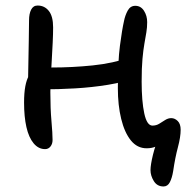

<svg xmlns="http://www.w3.org/2000/svg" viewBox="-20 -528 682 694"><path d="M143 11Q119 11 101.5 -10Q84 -31 75.5 -68.5Q67 -106 67 -157Q67 -192 71.5 -216Q76 -240 84.5 -254.5Q93 -269 105 -275Q115 -281 130.5 -282.5Q146 -284 168 -284Q241 -284 314.5 -291.5Q388 -299 452 -321L475 -249Q429 -231 370.5 -221.5Q312 -212 251 -208.5Q190 -205 133 -205L81 -214Q82 -254 82.5 -296.5Q83 -339 84 -380Q85 -421 85 -455Q85 -478 92.5 -493Q100 -508 116 -508Q141 -508 156.5 -488.5Q172 -469 172 -429Q172 -406 170.5 -374.5Q169 -343 167 -309Q165 -275 163.5 -244.5Q162 -214 162 -194Q162 -136 166 -90.5Q170 -45 170 -22Q170 -8 162.5 1.5Q155 11 143 11ZM571 146Q548 146 536 126.5Q524 107 524 87Q524 68 533 31Q542 -6 558 -40L576 -20Q560 -6 545 1Q530 8 510 8Q476 8 453 -20.5Q430 -49 418 -98.5Q406 -148 406 -209Q406 -305 413.5 -362.5Q421 -420 428 -451Q432 -472 441.5 -489.5Q451 -507 469 -507Q489 -507 500.5 -489Q512 -471 512 -448Q512 -429 509 -411Q506 -393 502 -370.5Q498 -348 495 -315.5Q492 -283 492 -233Q492 -162 501.5 -118Q511 -74 531 -74Q545 -74 556 -81Q567 -88 577.5 -94.5Q588 -101 599 -101Q612 -101 622.5 -90.5Q633 -80 633 -59Q633 -33 623 4.5Q613 42 606 90Q602 115 594 130.5Q586 146 571 146Z"/></svg>

Font: Shantell Sans
Style: Regular
Weight: 400
Designer: Stephen Nixon, Anya Danilova, Shantell Martin
Foundry: Arrow Type
Version: Version 1.008;[ac192a2d6]